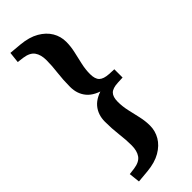

<svg xmlns="http://www.w3.org/2000/svg" viewBox="-281 -746 904 904"><g transform="rotate(-45 171.0 -294.0)"><path d="M321 -322V-267L288 -265.5Q253 -264 238.5 -249.5Q224 -235 224 -202Q224 -171 231.2 -139.5Q238.5 -108 245.5 -76.8Q252.5 -45.5 252.5 -15.5Q252.5 20 234.5 50.8Q216.5 81.5 180.8 102.2Q145 123 91 128L29.5 133.5L23.5 78.5L56 74.5Q95 69 110.2 47.2Q125.5 25.5 125.5 -11Q125.5 -48 120.2 -90.2Q115 -132.5 115 -178.5Q115 -225.5 142 -257.5Q169 -289.5 229.5 -302.5V-286.5Q169 -299.5 142 -331.5Q115 -363.5 115 -410.5Q115 -456.5 120.2 -498.8Q125.5 -541 125.5 -578Q125.5 -614.5 110.2 -636.2Q95 -658 56 -663.5L23.5 -667.5L29.5 -722.5L91 -717Q145 -712 180.8 -691.2Q216.5 -670.5 234.5 -640Q252.5 -609.5 252.5 -573.5Q252.5 -543.5 245.5 -512.2Q238.5 -481 231.2 -449.2Q224 -417.5 224 -387Q224 -354 238.5 -339.8Q253 -325.5 288 -323.5Z"/></g></svg>

Font: Newsreader
Style: Bold
Weight: 700
Designer: Hugues Gentile
Foundry: Production Type
Version: Version 1.003